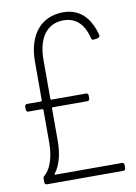

<svg xmlns="http://www.w3.org/2000/svg" viewBox="-81 -762 579 816"><g transform="rotate(-10 208.0 -354.0)"><path d="M95 -39C118 -67 132 -115 132 -173V-314C132 -316 134 -318 136 -318H285C291 -318 295 -322 295 -328V-341C295 -347 291 -351 285 -351H136C134 -351 132 -353 132 -355V-523C132 -619 174 -674 244 -674C296 -674 331 -644 347 -579C348 -573 352 -571 356 -571C357 -571 358 -571 359 -571L376 -574C381 -575 384 -579 384 -584C384 -584 384 -585 384 -586C363 -666 318 -708 249 -708C154 -708 95 -638 95 -522V-355C95 -353 93 -351 91 -351H31C25 -351 21 -347 21 -341V-328C21 -322 25 -318 31 -318H91C93 -318 95 -316 95 -314V-171C95 -110 77 -59 51 -38C47 -35 45 -31 45 -26V-10C45 -4 49 0 55 0H384C390 0 394 -4 394 -10V-24C394 -30 390 -34 384 -34H97C94 -34 93 -36 95 -39Z"/></g></svg>

Font: Barlow Condensed ExtraLight
Style: Regular
Weight: 275
Width: 3
Designer: Jeremy Tribby
Foundry: Tribby Type
Version: Version 1.422;hotconv 1.0.109;makeotfexe 2.5.65596